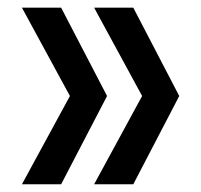

<svg xmlns="http://www.w3.org/2000/svg" viewBox="-20 -540 524 500"><path d="M446.8 -290 327.1 -60.1H225.1L350.1 -290L225.1 -520H327.1ZM37.1 -60.1 162.1 -290 37.1 -520H139.2L258.8 -290L139.2 -60.1Z"/></svg>

Font: TASA Explorer Medium
Style: Regular
Weight: 500
Designer: Weizhong Zhang
Foundry: Local Remote
Version: Version 1.000;Glyphs 3.1.2 (3151)